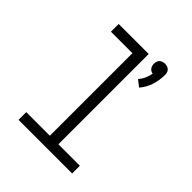

<svg xmlns="http://www.w3.org/2000/svg" viewBox="-209 -889 1018 1018"><g transform="rotate(45 300.0 -380.0)"><path d="M430 -573 394 -601Q408 -617 416.5 -636.5Q425 -656 429 -676Q422 -677 415.5 -680.5Q409 -684 404.5 -690Q400 -696 398 -703Q396 -710 396 -718Q396 -726 398.5 -734.5Q401 -743 407 -749Q413 -755 421.5 -757.5Q430 -760 438 -760Q446 -760 454.5 -757.5Q463 -755 469 -749Q475 -743 477.5 -734.5Q480 -726 480 -718Q480 -679 468 -641Q456 -603 430 -573ZM99 0V-58H276V-677H115V-735H340V-58H501V0Z"/></g></svg>

Font: Iosevka Light Extended
Style: Regular
Weight: 300
Width: 7
Monospace: yes
Designer: Belleve Invis
Foundry: Belleve Invis
Version: Version 32.5.0; ttfautohint (v1.8.4)